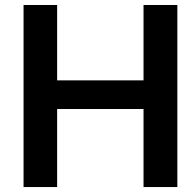

<svg xmlns="http://www.w3.org/2000/svg" viewBox="-20 -756 773 776"><path d="M210.9 0V-315.4H560.1V0H696.8V-735.8H560.1V-431.2H210.9V-735.8H75.2V0Z"/></svg>

Font: Winston SemiBold
Style: Regular
Weight: 600
Designer: Vernon Adams, Kim Jin-seong, David Berlow, Cristiano Sobral
Foundry: The Winston Project Authors
Version: Version 3.004